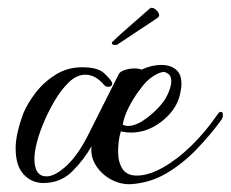

<svg xmlns="http://www.w3.org/2000/svg" viewBox="-20 -463 590 491"><path d="M314 8Q288 9 264 -4Q240 -17 225.5 -39.5Q211 -62 214 -89Q195 -55 165 -25Q135 5 91 5Q61 5 40.5 -17Q20 -39 20 -84Q20 -120 40 -174Q51 -200 72 -227Q93 -254 123 -272.5Q153 -291 190 -291Q230 -291 246 -276Q262 -261 266 -253Q266 -252 266.5 -251.5Q267 -251 267 -250Q267 -241 256 -241Q251 -241 246 -246Q234 -260 222 -266Q210 -272 199 -272Q176 -272 156 -252.5Q136 -233 120.5 -206.5Q105 -180 95 -157Q81 -125 74.5 -99.5Q68 -74 68 -57Q68 -12 99 -12Q121 -12 151 -40Q181 -68 208 -123Q232 -171 251 -208.5Q270 -246 284 -274Q287 -280 299 -284Q311 -288 324 -288Q335 -288 342 -285Q368 -297 393 -297Q415 -297 429.5 -285.5Q444 -274 444 -249Q444 -234 438 -213Q427 -178 391.5 -151Q356 -124 315 -124Q303 -124 289 -127Q285 -114 283.5 -100.5Q282 -87 282 -75Q282 -49 293 -31.5Q304 -14 330 -14Q360 -14 396.5 -34.5Q433 -55 469 -90Q505 -125 536 -170Q540 -177 545 -177Q550 -177 550 -169Q550 -161 545 -155Q518 -118 483 -81.5Q448 -45 406 -20Q364 5 314 8ZM308 -141Q325 -141 345 -154Q365 -167 382.5 -185Q400 -203 407 -218Q418 -240 418 -255Q418 -269 410.5 -274Q403 -279 399 -279Q389 -279 371.5 -268Q354 -257 337 -233Q321 -212 309 -188Q297 -164 294 -144Q300 -141 308 -141ZM274 -348Q266 -348 266 -353Q266 -356 269 -357Q274 -362 279.5 -367.5Q285 -373 291 -378L364 -442Q365 -443 368 -443Q374 -443 380.5 -436.5Q387 -430 387 -424Q387 -421 384 -418L280 -349Q278 -348 274 -348Z"/></svg>

Font: Gwendolyn
Style: Bold
Weight: 700
Designer: Robert E. Leuschke
Foundry: Robert E. Leuschke
Version: Version 1.010; ttfautohint (v1.8.3)